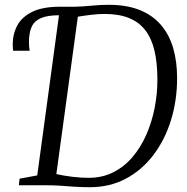

<svg xmlns="http://www.w3.org/2000/svg" viewBox="-20 -771 778 799"><path d="M354.5 8Q317.5 8 289.2 6Q261 4 234.2 2Q207.5 0 173.5 0H58.5L61.5 -27.5L135 -41L225.5 -707.5L212 -725L230.5 -743H291.5Q327 -744 362 -747.5Q397 -751 431.5 -751Q507.5 -751 561.5 -729.2Q615.5 -707.5 650 -667Q684.5 -626.5 700.8 -570.5Q717 -514.5 717 -446Q717 -353 691.5 -270.8Q666 -188.5 618.2 -125.8Q570.5 -63 503.8 -27.5Q437 8 354.5 8ZM348.5 -31Q405.5 -31 451.2 -54Q497 -77 531.2 -117.2Q565.5 -157.5 588.5 -209.5Q611.5 -261.5 623.2 -320.5Q635 -379.5 635 -439Q635 -509 622.8 -560.5Q610.5 -612 584.2 -645.8Q558 -679.5 516.2 -696.2Q474.5 -713 414.5 -713Q391 -713 360.5 -709.5Q330 -706 304 -701.5L214.5 -46.5Q246 -39.5 281.8 -35.2Q317.5 -31 348.5 -31ZM34.5 -560Q34 -565.5 33.5 -571.8Q33 -578 33 -586.5Q33 -629.5 52 -665Q71 -700.5 114.2 -721.8Q157.5 -743 230.5 -743L225.5 -707.5Q178 -707.5 150.5 -695.8Q123 -684 111.8 -659.5Q100.5 -635 100.5 -596Q100.5 -585 101.2 -577Q102 -569 103.5 -560Z"/></svg>

Font: Merriweather 72pt Light
Style: Italic
Weight: 300
Italic angle: -7.8°
Version: Version 2.101